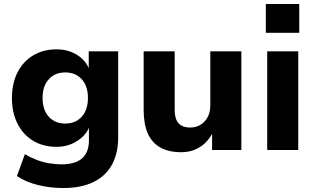

<svg xmlns="http://www.w3.org/2000/svg" viewBox="-20 -754 1583 965"><path d="M298 191Q232 191 171 176Q110 161 65 131L105 21Q132 37 163 49Q194 61 226.5 66.5Q259 72 288 72Q358 72 392.5 42Q427 12 427 -49V-118H430Q412 -73 366.5 -44.5Q321 -16 264 -16Q197 -16 146.5 -46.5Q96 -77 68 -132.5Q40 -188 40 -261Q40 -335 68 -390Q96 -445 146.5 -475.5Q197 -506 264 -506Q323 -506 367.5 -478Q412 -450 429 -404H426V-496H574V-64Q574 18 542 75Q510 132 448.5 161.5Q387 191 298 191ZM308 -133Q360 -133 391 -167.5Q422 -202 422 -262Q422 -321 391 -355.5Q360 -390 308 -390Q256 -390 225 -355.5Q194 -321 194 -262Q194 -202 225 -167.5Q256 -133 308 -133Z M890 11Q828 11 786 -12.5Q744 -36 723 -83Q702 -130 702 -202V-496H858V-202Q858 -173 866 -153Q874 -133 891.5 -123Q909 -113 936 -113Q965 -113 988 -127Q1011 -141 1024 -166Q1037 -191 1037 -223V-496H1193V0H1046V-98H1054Q1031 -46 989 -17.5Q947 11 890 11Z M1316 -589V-734H1484V-589ZM1323 0V-496H1479V0Z"/></svg>

Font: Nunito Sans 10pt ExtraBold
Style: Regular
Weight: 800
Designer: Vernon Adams
Foundry: Vernon Adams
Version: Version 3.101;gftools[0.9.27]